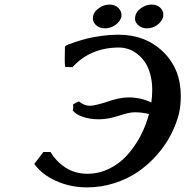

<svg xmlns="http://www.w3.org/2000/svg" viewBox="-20 -810 811 840"><path d="M169.9 -145H201.2Q224.6 -104.5 266.1 -77.1Q307.6 -49.8 362.8 -49.8Q412.1 -49.8 457 -71.5Q502 -93.3 535.6 -130.4Q569.3 -167.5 593.8 -213.6Q618.2 -259.8 631.8 -311Q601.6 -318.8 569.8 -318.8Q544.9 -318.8 502 -304.2Q452.6 -288.1 413.1 -288.1Q373.5 -288.1 342.3 -298.8Q311 -309.6 297.9 -327.1Q301.8 -338.9 299.8 -354L325.2 -366.2Q349.6 -347.2 372.1 -347.2Q395 -347.2 450.2 -365.2Q502.9 -383.8 543 -383.8Q594.7 -383.8 642.1 -361.8Q646 -388.7 646 -416Q646 -454.6 637 -486.6Q627.9 -518.6 613.3 -539.6Q598.6 -560.5 579.3 -575Q560.1 -589.4 540.3 -595.7Q520.5 -602.1 501 -602.1Q376 -602.1 296.9 -516.1L265.1 -517.1Q263.2 -529.3 263.2 -550.8Q263.2 -581.1 264.2 -606L269 -610.8Q272.9 -612.8 280.5 -616Q288.1 -619.1 312.5 -627.2Q336.9 -635.3 362.1 -641.6Q387.2 -647.9 424.3 -653.1Q461.4 -658.2 497.1 -658.2Q616.7 -658.2 693.8 -583.3Q771 -508.3 771 -390.1Q771 -348.6 763.2 -314Q751.5 -266.6 727.5 -220.5Q703.6 -174.3 667 -132.6Q630.4 -90.8 585 -59.3Q539.6 -27.8 481.4 -9Q423.3 9.8 360.8 9.8Q288.6 9.8 226.1 -18.1Q163.6 -45.9 129.9 -92.8ZM571.8 -738.8Q575.2 -758.8 596.9 -774.4Q618.7 -790 643.1 -790Q668.5 -790 683.1 -774.2Q697.8 -758.3 693.8 -736.8Q688.5 -715.8 668.2 -700.9Q647.9 -686 623 -686Q598.6 -686 582.8 -701.7Q566.9 -717.3 571.8 -738.8ZM387.2 -738.8Q390.6 -758.8 412.6 -774.4Q434.6 -790 459 -790Q483.9 -790 499 -774.2Q514.2 -758.3 511.2 -736.8Q505.9 -715.8 484.9 -700.9Q463.9 -686 439 -686Q414.1 -686 398.4 -701.7Q382.8 -717.3 387.2 -738.8Z"/></svg>

Font: Linear Smooth
Style: Bold Italic
Weight: 700
Designer: Philipp H. Poll, Flanker
Foundry: Philipp H. Poll, reworked by Flanker
Version: Version 1.061 | FøM Fix